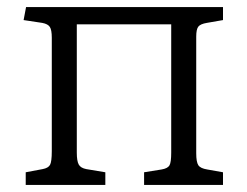

<svg xmlns="http://www.w3.org/2000/svg" viewBox="-20 -525 700 545"><path d="M53 0V-36L101 -45Q117 -48 122 -57Q127 -66 127 -96V-418Q127 -440 121.5 -448.5Q116 -457 100 -460L47 -468L54 -505H613V-468L567 -460Q549 -457 543 -449.5Q537 -442 537 -421V-90Q537 -65 543 -56Q549 -47 568 -44L613 -36V0H389V-36L439 -44Q456 -47 461 -55.5Q466 -64 466 -92V-456H198V-92Q198 -68 203.5 -58Q209 -48 225 -45L279 -36V0Z"/></svg>

Font: Literata 12pt Light
Style: Regular
Weight: 300
Designer: Latin by Veronika Burian and Jose Scaglione. Greek by Irene Vlachou. Cyrillic by Vera Evstafieva.
Foundry: TypeTogether
Version: Version 3.002